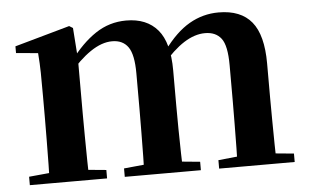

<svg xmlns="http://www.w3.org/2000/svg" viewBox="-44 -617 1096 681"><g transform="rotate(-5 504.0 -276.0)"><path d="M36 0V-30L142 -40H205L311 -30V0ZM106 0Q108 -25 108.5 -67Q109 -109 109.5 -154.5Q110 -200 110 -235V-311Q110 -361 109.5 -394Q109 -427 106 -464L28 -471V-495L224 -550L237 -542L245 -431V-428V-235Q245 -200 245.5 -154.5Q246 -109 246.5 -67Q247 -25 248 0ZM374 0V-30L477 -40H541L645 -30V0ZM443 0Q445 -25 445.5 -66.5Q446 -108 446.5 -153.5Q447 -199 447 -235V-362Q447 -429 428 -456Q409 -483 371 -483Q334 -483 293.5 -455.5Q253 -428 213 -379L208 -426H224Q268 -486 317.5 -519Q367 -552 427 -552Q500 -552 539 -506Q578 -460 578 -361V-235Q578 -199 578.5 -153.5Q579 -108 580 -66.5Q581 -25 582 0ZM710 0V-30L808 -40H874L979 -30V0ZM776 0Q777 -25 777.5 -66.5Q778 -108 778.5 -153.5Q779 -199 779 -235V-362Q779 -432 759.5 -457.5Q740 -483 702 -483Q665 -483 626.5 -458.5Q588 -434 545 -383L538 -434H558Q603 -496 651.5 -524Q700 -552 756 -552Q835 -552 873.5 -505Q912 -458 912 -357V-235Q912 -199 912.5 -153.5Q913 -108 913.5 -66.5Q914 -25 915 0Z"/></g></svg>

Font: Noto Serif TC
Style: Bold
Weight: 700
Designer: Ryoko NISHIZUKA 西塚涼子 (kana & ideographs); Frank Grießhammer (Latin, Greek & Cyrillic); Wenlong ZHANG 张文龙 (bopomofo); San
Foundry: Adobe
Version: Version 2.002-H1;hotconv 1.1.0;makeotfexe 2.6.0